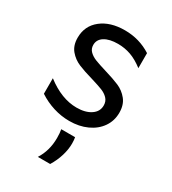

<svg xmlns="http://www.w3.org/2000/svg" viewBox="-190 -634 881 985"><g transform="rotate(30 250.0 -141.0)"><path d="M58 -44V-136Q149 -66 238 -66Q290 -66 322 -87.5Q354 -109 354 -145Q354 -170 338.5 -186Q323 -202 300 -211Q277 -220 234 -233Q181 -248 146.5 -262.5Q112 -277 88 -305.5Q64 -334 64 -380Q64 -450 117 -492Q170 -534 256 -534Q342 -534 412 -489V-400Q373 -430 336.5 -443Q300 -456 260 -456Q210 -456 181 -438Q152 -420 152 -388Q152 -365 167.5 -350Q183 -335 206 -326Q229 -317 272 -304Q326 -288 360 -273.5Q394 -259 418 -229.5Q442 -200 442 -153Q442 -105 416 -67.5Q390 -30 344 -9Q298 12 240 12Q192 12 145.5 -2.5Q99 -17 58 -44ZM308 69Q311 86 311 105Q311 140 299.5 178Q288 216 266 252H193Q230 194 230 119Q230 89 226 69Z"/></g></svg>

Font: Amiko
Style: Regular
Weight: 400
Designer: Pablo Impallari, Rodrigo Fuenzalida, Andres Torresi
Foundry: Impallari Type
Version: Version 1.001; ttfautohint (v1.3)